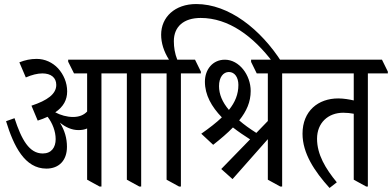

<svg xmlns="http://www.w3.org/2000/svg" viewBox="-20 -919 1943 952"><path d="M210 -83C272 -83 312 -123 312 -191C312 -233 301 -272 277 -311C305 -288 336 -274 369 -274C384 -274 399 -276 412 -282V-28L474 6H483V-555H609V-28L671 6H680V-555H779V-564L750 -623H318V-613L347 -555H412V-366C395 -348 372 -339 342 -339C312 -339 280 -348 254 -362C295 -390 313 -424 313 -466C313 -510 295 -550 268 -580C241 -609 203 -627 162 -627C131 -627 104 -621 76 -610L108 -535C138 -548 166 -555 190 -555C233 -555 259 -534 259 -498C259 -453 215 -421 136 -395L167 -321C185 -327 202 -333 216 -340C240 -309 256 -268 256 -229C256 -188 235 -158 192 -158C125 -158 87 -226 52 -333L10 -318C48 -194 103 -83 210 -83Z M868 6H877V-555H976V-564L947 -623H859C847 -653 842 -684 842 -715C842 -787 891 -830 975 -830C1114 -830 1236 -739 1334 -609H1378C1273 -774 1115 -899 953 -899C847 -899 779 -834 779 -747C779 -706 792 -664 818 -623H707V-613L736 -555H806V-28Z M1133 -31 1308 -229V-28L1370 6H1379V-555H1478V-564L1449 -623H1225V-612L1253 -555H1308V-319L1251 -260C1218 -281 1190 -301 1166 -322C1203 -368 1223 -414 1223 -468C1223 -547 1166 -623 1095 -623C1035 -623 996 -575 996 -514C996 -448 1029 -390 1080 -337C1053 -311 1018 -284 978 -256L1037 -201C1075 -231 1108 -259 1135 -287C1162 -266 1190 -247 1220 -228L1077 -81ZM1066 -492C1066 -536 1087 -562 1115 -562C1144 -562 1162 -535 1162 -498C1162 -452 1146 -412 1115 -374C1082 -413 1066 -452 1066 -492Z M1614 13 1650 -15C1594 -83 1552 -153 1552 -231C1552 -310 1607 -360 1682 -360C1700 -360 1719 -358 1734 -355V-28L1796 6H1804V-555H1903V-564L1874 -623H1406V-613L1435 -555H1734V-421C1712 -426 1684 -431 1657 -431C1558 -431 1480 -369 1480 -256C1480 -159 1539 -70 1614 13Z"/></svg>

Font: Noto Serif Devanagari ExtraCondensed
Style: Regular
Weight: 400
Width: 2
Designer: Universal Thirst, Indian Type Foundry and the Monotype Design Team
Foundry: Monotype Imaging Inc.
Version: Version 2.004